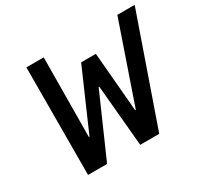

<svg xmlns="http://www.w3.org/2000/svg" viewBox="-146 -892 1137 1084"><g transform="rotate(-30 423.0 -350.0)"><path d="M138 0 140 -700H253L249 -183H253L422 -570H518L551 -183H555L733 -700H846L602 0H478L442 -400H438L262 0Z"/></g></svg>

Font: Cuprum SemiBold
Style: Italic
Weight: 600
Italic angle: -10°
Version: Version 3.000